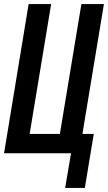

<svg xmlns="http://www.w3.org/2000/svg" viewBox="-24 -755 532 946"><path d="M297 171 326 0H-4L117 -735H228L122 -95H271L377 -735H488L382 -95H438L394 171Z"/></svg>

Font: Iosevka QP
Style: Bold Italic
Weight: 700
Italic angle: -9°
Designer: Belleve Invis
Foundry: Belleve Invis
Version: Version 20.0.0; ttfautohint (v1.8.4)